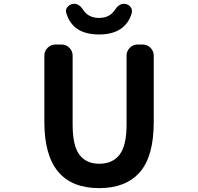

<svg xmlns="http://www.w3.org/2000/svg" viewBox="-20 -974 1040 1008"><path d="M501 13.7Q212.9 13.7 212.9 -333V-682.6Q212.9 -706.1 230 -723.1Q247.1 -740.2 270.5 -740.2H303.7Q327.1 -740.2 344.2 -723.1Q361.3 -706.1 361.3 -682.6V-320.3Q361.3 -209 397 -161.6Q432.6 -114.3 501 -114.3Q571.3 -114.3 607.9 -162.1Q644.5 -210 644.5 -320.3V-682.6Q644.5 -706.1 661.6 -723.1Q678.7 -740.2 702.1 -740.2H729.5Q752.9 -740.2 770 -723.1Q787.1 -706.1 787.1 -682.6V-333Q787.1 -153.3 713.9 -69.8Q640.6 13.7 501 13.7ZM500 -793Q361.3 -793 328.1 -905.3Q326.2 -910.2 326.2 -916Q326.2 -926.8 333 -935.5Q343.8 -950.2 361.3 -953.1Q365.2 -954.1 369.1 -954.1Q396.5 -954.1 417 -921.9Q444.3 -879.9 500 -879.9Q555.7 -879.9 583 -921.9Q603.5 -954.1 630.9 -954.1Q634.8 -954.1 638.7 -953.1Q656.2 -950.2 667 -935.5Q672.9 -926.8 672.9 -916Q672.9 -911.1 671.9 -905.3Q637.7 -793 500 -793Z"/></svg>

Font: Gen Jyuu Gothic Monospace Bold
Style: Bold
Weight: 700
Designer: [Source Han Sans]
Ryoko NISHIZUKA  (kana & ideographs); Paul D. Hunt (Latin, Greek & Cyrillic); Wenlong ZHANG  (bopomofo
Version: Version 1.002.20150607